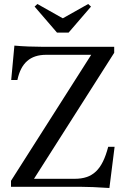

<svg xmlns="http://www.w3.org/2000/svg" viewBox="-20 -934 629 960"><path d="M265 -771H323L435 -901L421 -914L295 -843H293L167 -914L153 -901ZM527 6 553 -200H521C491 -85 444 -40 353 -40H150L551 -670V-700H193C150 -700 93 -702 52 -706L36 -534H67C85 -619 131 -660 211 -660H436L35 -30V0H383C416 0 470 2 527 6Z"/></svg>

Font: Hedvig Letters Serif 24pt
Style: Regular
Weight: 400
Designer: Alexander Örn & Tor Weibull
Foundry: Kanon Foundry
Version: Version 1.000